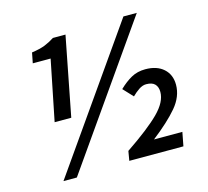

<svg xmlns="http://www.w3.org/2000/svg" viewBox="-100 -787 992 915"><g transform="rotate(-15 396.5 -330.0)"><path d="M136 -270 196 -568H108L118 -619Q159 -625 183 -634.5Q207 -644 232 -660H294L218 -270ZM104 12 583 -672H649L170 12ZM432 0 440 -47Q554 -124 607 -177Q660 -230 660 -279Q660 -304 646.5 -318Q633 -332 604 -332Q586 -332 568 -320Q550 -308 533 -291L488 -339Q518 -368 548.5 -385Q579 -402 618 -402Q675 -402 708 -372.5Q741 -343 741 -293Q741 -235 697 -183Q653 -131 572 -68H712L699 0Z"/></g></svg>

Font: Source Sans Pro SemiBold
Style: Italic
Weight: 600
Italic angle: -11°
Designer: Paul D. Hunt
Foundry: Adobe Systems Incorporated
Version: Version 1.095;hotconv 1.0.109;makeotfexe 2.5.65596